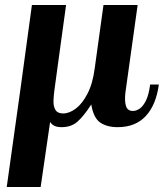

<svg xmlns="http://www.w3.org/2000/svg" viewBox="-20 -500 657 770"><path d="M582 -161H617Q606 -79 564.5 -34.5Q523 10 452 10Q409 10 382 -8.5Q355 -27 346 -81Q315 -33 290 -11.5Q265 10 227 10Q209 10 198 4.5Q187 -1 181 -11L143 250H7L63 -150L108 -480H245L219 -291L198 -137Q195 -116 194.5 -94.5Q194 -73 202.5 -59Q211 -45 233 -45Q258 -45 284 -64.5Q310 -84 331 -124.5Q352 -165 360 -227L395 -480H532L483 -129Q479 -96 485 -75.5Q491 -55 513 -55Q527 -55 541 -65Q555 -75 566 -98Q577 -121 582 -161Z"/></svg>

Font: Brygada 1918
Style: Bold Italic
Weight: 700
Italic angle: -8°
Designer: Mateusz Machalski | Borys Kosmynka | Przemek Hoffer
Foundry: NIEPODLEGLA 2018
Version: Version 3.006